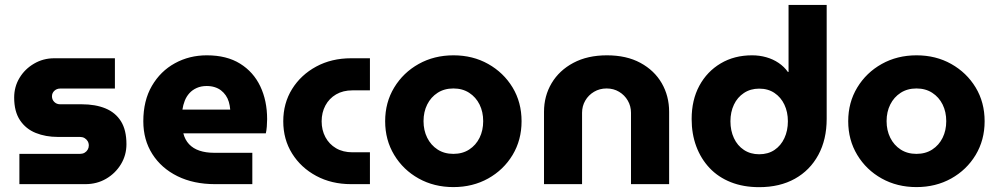

<svg xmlns="http://www.w3.org/2000/svg" viewBox="-20 -750 4064 782"><path d="M59 0V-123.3H305.7Q316.3 -123.3 324.3 -127.8Q332.3 -132.3 337 -140.2Q341.7 -148 341.7 -157.3Q341.7 -167.3 337 -175.2Q332.3 -183 324.3 -187.7Q316.3 -192.3 305.7 -192.3H215.7Q166 -192.3 125.7 -208.5Q85.3 -224.7 61.5 -260.2Q37.7 -295.7 37.7 -352.7Q37.7 -396.7 59.5 -432.8Q81.3 -469 118.7 -490.8Q156 -512.7 201 -512.7H448V-389.3H224.7Q211.3 -389.3 201.5 -380.3Q191.7 -371.3 191.7 -357.7Q191.7 -344 201.2 -334.7Q210.7 -325.3 224.7 -325.3H312.7Q368.7 -325.3 409.5 -308.5Q450.3 -291.7 472.7 -256Q495 -220.3 495 -162.7Q495 -118 472.5 -81Q450 -44 412.3 -22Q374.7 0 327.7 0Z M855.7 0Q768.7 0 703 -32.3Q637.3 -64.7 600.5 -122.5Q563.7 -180.3 563.7 -256Q563.7 -340.3 598.7 -400.3Q633.7 -460.3 692.5 -492.5Q751.3 -524.7 822.3 -524.7Q903.3 -524.7 957.8 -490.8Q1012.3 -457 1040.2 -398.3Q1068 -339.7 1068 -264.7Q1068 -251.7 1066.7 -234.5Q1065.3 -217.3 1062.7 -207H726.7Q733.3 -180.7 750 -162.8Q766.7 -145 792.7 -136.3Q818.7 -127.7 851.3 -127.7H1007.7V0ZM723 -303.7H917.7Q916.3 -320.3 912 -335Q907.7 -349.7 899.5 -361.5Q891.3 -373.3 880.3 -381.8Q869.3 -390.3 854.5 -395Q839.7 -399.7 822 -399.7Q799 -399.7 781.2 -391.7Q763.3 -383.7 751.3 -370.3Q739.3 -357 732.5 -339.7Q725.7 -322.3 723 -303.7Z M1410 0Q1330.5 0 1268.1 -33.5Q1205.7 -67 1169.7 -124.7Q1133.7 -182.3 1133.7 -256Q1133.7 -329.7 1169.7 -387.5Q1205.7 -445.3 1268.1 -479Q1330.5 -512.7 1410 -512.7H1486.7V-382H1415.7Q1377 -382 1348.8 -365.5Q1320.7 -349 1305.3 -320.3Q1290 -291.5 1290 -255.9Q1290 -220.3 1305.3 -191.5Q1320.7 -162.7 1348.8 -146.2Q1377 -129.7 1415.7 -129.7H1486.7V0Z M1826.7 12Q1748 12 1685.2 -23Q1622.3 -58 1585.5 -119Q1548.7 -179.9 1548.7 -256.3Q1548.7 -332.7 1585.5 -393.5Q1622.3 -454.3 1685.3 -489.5Q1748.3 -524.7 1827 -524.7Q1905.7 -524.7 1968.3 -489.5Q2031 -454.3 2067.7 -393.8Q2104.3 -333.3 2104.3 -256.1Q2104.3 -179.7 2067.7 -118.8Q2031 -58 1968.2 -23Q1905.3 12 1826.7 12ZM1826.6 -123.3Q1863.7 -123.3 1891 -141Q1918.3 -158.7 1933.2 -188.8Q1948 -218.8 1948 -256.6Q1948 -294.3 1933.2 -324.3Q1918.3 -354.3 1891 -372Q1863.7 -389.7 1826.7 -389.7Q1789.7 -389.7 1762.3 -372Q1735 -354.4 1720 -324.4Q1705 -294.5 1705 -256.7Q1705 -219 1720 -188.9Q1735 -158.7 1762.3 -141Q1789.6 -123.3 1826.6 -123.3Z M2195.7 0V-294.7Q2195.7 -359 2226.7 -411.2Q2257.7 -463.3 2315.3 -494Q2373 -524.7 2452 -524.7Q2531.7 -524.7 2588.3 -494Q2645 -463.3 2675.2 -411.2Q2705.3 -359 2705.3 -294.7V0H2550V-290.7Q2550 -317.7 2537 -340.2Q2524 -362.7 2501.5 -376.2Q2479 -389.7 2450.7 -389.7Q2422.3 -389.7 2399.5 -376.2Q2376.7 -362.7 2363.7 -340.2Q2350.7 -317.7 2350.7 -290.7V0Z M3072 12.3Q3007.7 12.3 2956.5 -8Q2905.3 -28.3 2870 -65.8Q2834.7 -103.3 2815.8 -154Q2797 -204.7 2797 -265.3Q2797 -342.7 2828.3 -400.7Q2859.7 -458.7 2915.2 -491.7Q2970.7 -524.7 3043 -524.7Q3073.7 -524.7 3101.2 -516.8Q3128.7 -509 3151.3 -493.7Q3174 -478.3 3189 -457H3191.7V-730H3347V-266Q3347 -181.7 3313 -119Q3279 -56.3 3217.5 -22Q3156 12.3 3072 12.3ZM3072 -121.7Q3108.3 -121.7 3134.5 -139.3Q3160.7 -157 3174.8 -187.5Q3189 -218 3189 -256Q3189 -293.7 3174.8 -323.7Q3160.7 -353.7 3134.5 -371.3Q3108.3 -389 3072 -389Q3036.7 -389 3010 -371.3Q2983.3 -353.7 2969.2 -323.7Q2955 -293.7 2955 -256Q2955 -218 2969.2 -187.5Q2983.3 -157 3010 -139.3Q3036.7 -121.7 3072 -121.7Z M3712.7 12Q3634 12 3571.2 -23Q3508.3 -58 3471.5 -119Q3434.7 -179.9 3434.7 -256.3Q3434.7 -332.7 3471.5 -393.5Q3508.3 -454.3 3571.3 -489.5Q3634.3 -524.7 3713 -524.7Q3791.7 -524.7 3854.3 -489.5Q3917 -454.3 3953.7 -393.8Q3990.3 -333.3 3990.3 -256.1Q3990.3 -179.7 3953.7 -118.8Q3917 -58 3854.2 -23Q3791.3 12 3712.7 12ZM3712.6 -123.3Q3749.7 -123.3 3777 -141Q3804.3 -158.7 3819.2 -188.8Q3834 -218.8 3834 -256.6Q3834 -294.3 3819.2 -324.3Q3804.3 -354.3 3777 -372Q3749.7 -389.7 3712.7 -389.7Q3675.7 -389.7 3648.3 -372Q3621 -354.4 3606 -324.4Q3591 -294.5 3591 -256.7Q3591 -219 3606 -188.9Q3621 -158.7 3648.3 -141Q3675.6 -123.3 3712.6 -123.3Z"/></svg>

Font: MuseoModerno Thin
Style: Regular
Weight: 100
Designer: Pablo Cosgaya, Héctor Gatti, Marcela Romero, and the Authors of The MuseoModerno Project.
Foundry: Omnibus-Type Team
Version: Version 1.003